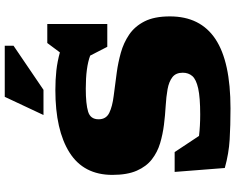

<svg xmlns="http://www.w3.org/2000/svg" viewBox="-111 -864 990 808"><g transform="rotate(-90 384.0 -460.0)"><path d="M719 -240Q719 -112 623.8 -48.5Q528.5 15 332 15Q259.5 15 200.8 11.5Q142 8 81 -9L64.5 -220H148L216 -117.5Q236.5 -115 258.5 -113.8Q280.5 -112.5 306 -112.5Q378 -112.5 416 -121Q454 -129.5 468 -145.8Q482 -162 482 -186Q482 -215 463.2 -229.5Q444.5 -244 412.8 -249.8Q381 -255.5 342 -257.8Q303 -260 263 -265Q223 -270 185.2 -281.2Q147.5 -292.5 117.5 -315.8Q87.5 -339 69.8 -379.2Q52 -419.5 52 -482Q52 -603 146.2 -662.5Q240.5 -722 409 -722Q453 -722 491.2 -717.8Q529.5 -713.5 567.5 -703L607 -756H687V-503.5H591L554 -575.5Q504.5 -594 415 -594Q350.5 -594 318.2 -584.2Q286 -574.5 286 -540Q286 -508.5 313 -495.2Q340 -482 385 -476.5Q430 -471 484 -463.5Q524.5 -458 566 -446.5Q607.5 -435 642.2 -411.5Q677 -388 698 -346.8Q719 -305.5 719 -240ZM304 -772 380.5 -935H595.5V-898L410 -772Z"/></g></svg>

Font: Newsreader 6pt ExtraBold
Style: Regular
Weight: 800
Designer: Hugues Gentile
Foundry: Production Type
Version: Version 1.003; ttfautohint (v1.8.3)